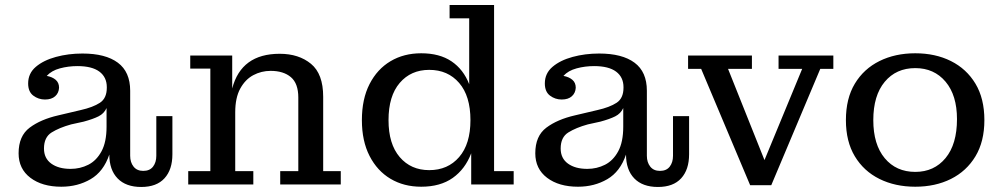

<svg xmlns="http://www.w3.org/2000/svg" viewBox="-20 -734 3985 764"><path d="M224 9Q148 9 101 -26.5Q54 -62 54 -124Q54 -193 98 -226Q142 -259 212 -275L301 -296Q350 -307 377.5 -325Q405 -343 405 -385V-387Q405 -427 375.5 -449Q346 -471 288 -471Q252 -471 218.5 -462Q185 -453 166 -432Q188 -428 201.5 -416.5Q215 -405 215 -385Q214 -364 199.5 -351Q185 -338 159 -338Q133 -338 112.5 -353.5Q92 -369 92 -402Q92 -442 122.5 -468Q153 -494 202.5 -507.5Q252 -521 308 -521Q400 -521 449 -484.5Q498 -448 498 -373V-114Q498 -88 511.5 -71Q525 -54 550 -54Q576 -54 589 -71Q602 -88 602 -114V-272H666V-120Q666 -59 634.5 -24.5Q603 10 542 10Q481 10 448 -24Q415 -58 415 -119Q392 -51 340.5 -21Q289 9 224 9ZM155 -143Q155 -104 184 -83Q213 -62 261 -62Q299 -62 331.5 -78.5Q364 -95 384 -132Q404 -169 404 -230V-304Q394 -282 372 -271Q350 -260 313 -250L263 -239Q216 -226 185.5 -207Q155 -188 155 -143Z M729 0V-53H817V-461H737V-513H904V-382Q940 -520 1093 -520Q1169 -520 1217.5 -480Q1266 -440 1266 -349V-53H1336V0H1095V-53H1167V-346Q1167 -402 1137.5 -427Q1108 -452 1057 -452Q1020 -452 988 -435Q956 -418 936 -381.5Q916 -345 916 -287V-53H988V0Z M1656 9Q1587 9 1534 -22.5Q1481 -54 1450.5 -113.5Q1420 -173 1420 -256Q1420 -340 1450.5 -399.5Q1481 -459 1534 -490.5Q1587 -522 1656 -522Q1729 -522 1776.5 -490Q1824 -458 1847 -399V-661H1769V-714H1946V-53H2024V0H1855V-124Q1831 -61 1781.5 -26Q1732 9 1656 9ZM1688 -57Q1762 -57 1807 -109Q1852 -161 1852 -256Q1852 -352 1807 -404Q1762 -456 1688 -456Q1615 -456 1570.5 -404Q1526 -352 1526 -256Q1526 -161 1570.5 -109Q1615 -57 1688 -57Z M2280 9Q2204 9 2157 -26.5Q2110 -62 2110 -124Q2110 -193 2154 -226Q2198 -259 2268 -275L2357 -296Q2406 -307 2433.5 -325Q2461 -343 2461 -385V-387Q2461 -427 2431.5 -449Q2402 -471 2344 -471Q2308 -471 2274.5 -462Q2241 -453 2222 -432Q2244 -428 2257.5 -416.5Q2271 -405 2271 -385Q2270 -364 2255.5 -351Q2241 -338 2215 -338Q2189 -338 2168.5 -353.5Q2148 -369 2148 -402Q2148 -442 2178.5 -468Q2209 -494 2258.5 -507.5Q2308 -521 2364 -521Q2456 -521 2505 -484.5Q2554 -448 2554 -373V-114Q2554 -88 2567.5 -71Q2581 -54 2606 -54Q2632 -54 2645 -71Q2658 -88 2658 -114V-272H2722V-120Q2722 -59 2690.5 -24.5Q2659 10 2598 10Q2537 10 2504 -24Q2471 -58 2471 -119Q2448 -51 2396.5 -21Q2345 9 2280 9ZM2211 -143Q2211 -104 2240 -83Q2269 -62 2317 -62Q2355 -62 2387.5 -78.5Q2420 -95 2440 -132Q2460 -169 2460 -230V-304Q2450 -282 2428 -271Q2406 -260 2369 -250L2319 -239Q2272 -226 2241.5 -207Q2211 -188 2211 -143Z M2965 3 2770 -460H2718V-513H2972V-460H2877L3022 -97L3172 -460H3078V-513H3296V-460H3244L3049 3Z M3622 9Q3542 9 3479.5 -22Q3417 -53 3381.5 -112Q3346 -171 3346 -256Q3346 -342 3381.5 -401Q3417 -460 3479.5 -491Q3542 -522 3622 -522Q3702 -522 3764 -491Q3826 -460 3861.5 -401Q3897 -342 3897 -256Q3897 -171 3861.5 -112Q3826 -53 3764 -22Q3702 9 3622 9ZM3622 -50Q3697 -50 3742.5 -105Q3788 -160 3788 -260Q3788 -355 3742.5 -409Q3697 -463 3622 -463Q3546 -463 3500.5 -408.5Q3455 -354 3455 -256Q3455 -159 3500.5 -104.5Q3546 -50 3622 -50Z"/></svg>

Font: Montagu Slab 16pt
Style: Regular
Weight: 400
Designer: Florian Karsten
Foundry: Florian Karsten
Version: Version 1.000; ttfautohint (v1.8.3)